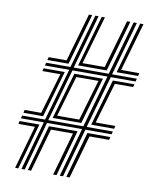

<svg xmlns="http://www.w3.org/2000/svg" viewBox="-88 -869 775 938"><g transform="rotate(10 299.5 -400.0)"><path d="M83 0 151.2 -243.2H37.2L41 -257.5H154.8L228.8 -517.5H108L111.8 -532H232.2L308.5 -800H324.5L248.2 -532H422.2L498.5 -800H514.5L438.5 -532H561.8L558 -517.5H435L361 -257.5H491L487.2 -243.2H357.2L289.2 0H273L341 -243.2H167L99 0ZM115.2 -546.2 118.8 -560.8H208L276.8 -800H292.8L220.2 -546.2ZM267.8 -546.2 340.2 -800H356L287 -560.8H397L465.8 -800H482L409.5 -546.2ZM458.8 -546.2 531 -800H547.2L478.5 -560.8H568.8L565.2 -546.2ZM170.5 -257.5H344.5L418.5 -517.5H244.8ZM190 -272 256.8 -503H398.5L331.8 -272ZM44.8 -272 48.2 -286.5H130.2L189.8 -488.8H100.8L104.5 -503H209.2L142.5 -272ZM380.8 -272 447.8 -503H554.5L550.8 -488.8H460.2L400.8 -286.5H498.2L494.8 -272ZM209.5 -286.5H319.2L378.8 -488.8H269ZM51.5 0 112.2 -214.2H30L33.5 -228.8H131.8L67.2 0ZM114.8 0 179 -228.8H321L256.8 0H240.2L300.8 -214.2H191.5L130.8 0ZM305.5 0 370 -228.8H483.5L480 -214.2H382.8L322 0Z"/></g></svg>

Font: Big Shoulders Inline Text
Style: Regular
Weight: 400
Designer: Patric King
Foundry: XO Type Co
Version: Version 1.000